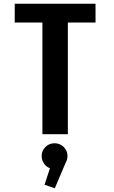

<svg xmlns="http://www.w3.org/2000/svg" viewBox="-20 -720 610 1030"><path d="M492.5 -700V-599H344V0H207.5V-599H59V-700ZM342 116.5Q342 136 332.5 152.5L274 290L219 271L248 182.5Q228 175 215.8 157Q203.5 139 203.5 116.5Q203.5 88.5 223.8 68.5Q244 48.5 272.5 48.5Q301.5 48.5 321.8 68.5Q342 88.5 342 116.5Z"/></svg>

Font: League Mono Narrow SemiBold
Style: Regular
Weight: 600
Width: 3
Designer: Tyler Finck
Foundry: The League of Moveable Type / Tyler Finck
Version: Version 2.210